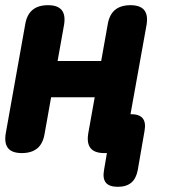

<svg xmlns="http://www.w3.org/2000/svg" viewBox="-35 -580 655 740"><path d="M49 10Q12 10 -3.5 -8.5Q-19 -27 -13 -65L62 -485Q68 -523 90 -541.5Q112 -560 150 -560Q187 -560 202.5 -541.5Q218 -523 212 -485L187 -345H355L380 -485Q386 -523 408 -541.5Q430 -560 468 -560Q505 -560 520.5 -541.5Q536 -523 530 -485L468 -140H469Q502 -140 515 -124Q528 -108 522 -75L496 75Q490 108 471 124Q452 140 419 140Q386 140 373 124Q360 108 366 75L377 10H367Q330 10 314.5 -8.5Q299 -27 305 -65L330 -205H162L137 -65Q131 -27 109 -8.5Q87 10 49 10Z"/></svg>

Font: Maple Mono ExtraBold
Style: Italic
Weight: 800
Italic angle: -10°
Monospace: yes
Designer: subframe7536
Version: Version 7.200